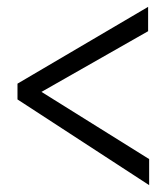

<svg xmlns="http://www.w3.org/2000/svg" viewBox="-20 -587 490 560"><path d="M415 -47 31 -297V-343L412 -567V-496L101 -319L415 -123Z"/></svg>

Font: Inconsolata SemiCondensed
Style: Regular
Weight: 400
Width: 4
Monospace: yes
Designer: Raph Levien, Cyreal, Brenton Simpson
Foundry: Raph Levien, Cyreal, Google
Version: Version 3.000; ttfautohint (v1.8.2.53-6de2)